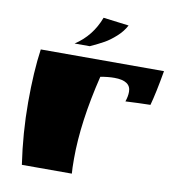

<svg xmlns="http://www.w3.org/2000/svg" viewBox="-78 -750 758 821"><g transform="rotate(10 301.5 -340.0)"><path d="M306 -680 417 -666Q403 -639 377.5 -616Q352 -593 329 -580Q306 -567 269 -550H203Q275 -597 306 -680ZM468 -387Q468 -435 396 -435Q369 -435 336 -429Q286 -224 286 -65Q286 -21 288 0H71Q51 -135 51 -268.5Q51 -402 65 -500H600Q583 -402 568 -348Q517 -347 460 -344Q468 -367 468 -387Z"/></g></svg>

Font: Ruslan Display
Style: Regular
Weight: 400
Designer: Denis Masharov, Vladimir Rabdu
Foundry: Denis Masharov, Vladimir Rabdu
Version: Version 1.000; ttfautohint (v1.4.1)